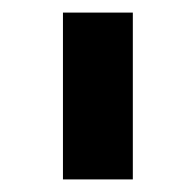

<svg xmlns="http://www.w3.org/2000/svg" viewBox="-20 -765 311 305"><path d="M80 -480V-745H191V-480Z"/></svg>

Font: Plus Jakarta Display Medium
Style: Regular
Weight: 500
Designer: Gumpita Rahayu
Foundry: Tokotype Studio
Version: Version 1.000